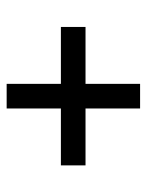

<svg xmlns="http://www.w3.org/2000/svg" viewBox="48 -521 441 577"><g transform="rotate(90 268.5 -232.5)"><path d="M306 -269H477V-195H306V-32H232V-195H61V-269H232V-433H306Z"/></g></svg>

Font: Libertinus Serif SemiBold
Style: Regular
Weight: 600
Designer: Philipp H. Poll, Khaled Hosny
Foundry: Caleb Maclennan
Version: Version 7.051;RELEASE